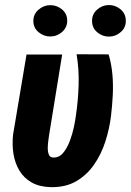

<svg xmlns="http://www.w3.org/2000/svg" viewBox="-20 -750 532 781"><path d="M87.9 -528.3H232.9L179.7 -200.7Q179.2 -195.3 177 -181.2Q174.8 -167 174.3 -150.9Q173.8 -134.8 178 -122.8Q182.1 -110.8 193.8 -109.4Q219.2 -107.4 236.1 -127.2Q252.9 -147 263.9 -176.3Q274.9 -205.6 280.8 -234.1Q286.6 -262.7 288.6 -278.8Q297.9 -340.8 299.8 -404.3Q301.8 -467.8 291.5 -529.3L421.9 -528.8Q433.6 -488.8 437.3 -446.5Q440.9 -404.3 438.7 -362.3Q436.5 -320.3 431.6 -278.8Q425.3 -226.6 408.7 -174.8Q392.1 -123 362.8 -80.6Q333.5 -38.1 289.8 -12.7Q246.1 12.7 185.1 11.2Q139.2 9.8 108.2 -8.1Q77.1 -25.9 59.1 -55.9Q41 -85.9 34.9 -123.5Q28.8 -161.1 33.2 -202.6ZM115.7 -663.6Q115.2 -691.4 136 -710Q156.7 -728.5 183.6 -729Q210.4 -729.5 231.7 -712.2Q252.9 -694.8 253.4 -667.5Q253.9 -639.2 233.4 -620.6Q212.9 -602.1 185.5 -601.6Q159.2 -601.1 137.7 -618.4Q116.2 -635.7 115.7 -663.6ZM354.5 -663.1Q353.5 -691.4 374.3 -710.2Q395 -729 421.9 -729.5Q448.7 -730 470 -712.4Q491.2 -694.8 491.7 -667Q492.7 -638.7 471.9 -620.1Q451.2 -601.6 424.3 -601.1Q397.5 -600.6 376.2 -618.2Q355 -635.7 354.5 -663.1Z"/></svg>

Font: Roboto Condensed ExtraBold
Style: Italic
Weight: 800
Italic angle: -12°
Designer: Christian Robertson
Foundry: Google
Version: Version 3.008; 2023